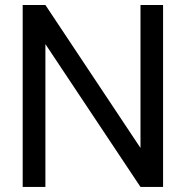

<svg xmlns="http://www.w3.org/2000/svg" viewBox="-20 -740 735 760"><path d="M159.7 0H69.8V-720.2H159.7L536.1 -154.3V-720.2H625.5V0H536.1L159.7 -565.4Z"/></svg>

Font: Vela Sans Med
Style: Regular
Weight: 500
Designer: Principal design: Mikhail Sharanda - project Manrope.
Design modification: Ravid Balaliev
Foundry: Mikhail Sharanda
Version: Version 1.001